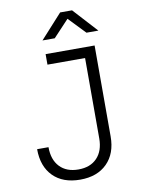

<svg xmlns="http://www.w3.org/2000/svg" viewBox="-102 -1018 804 1096"><g transform="rotate(-10 300.0 -470.0)"><path d="M273 10Q173 10 116.5 -47Q60 -104 60 -204H126Q126 -131 165 -90Q204 -49 273 -49Q342 -49 381 -90Q420 -131 420 -203V-669H202V-730H486V-203Q486 -104 429 -47Q372 10 273 10ZM198 -810 325 -950H394L522 -810H453L360 -907L269 -810Z"/></g></svg>

Font: Tiny ExtraLight
Style: Regular
Weight: 200
Monospace: yes
Designer: Philipp Nurullin, Konstantin Bulenkov
Foundry: JetBrains
Version: Version 2.251; ttfautohint (v1.8.4.7-5d5b)